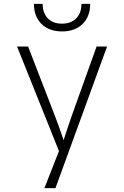

<svg xmlns="http://www.w3.org/2000/svg" viewBox="-20 -970 640 990"><path d="M209 0 284 -191 68 -730H125L263 -373Q276 -340 288.5 -304Q301 -268 308 -247Q315 -268 326.5 -304Q338 -340 350 -373L478 -730H532L266 0ZM300 -808Q233 -808 194 -846.5Q155 -885 155 -950H200Q200 -903 226.5 -875.5Q253 -848 299 -848Q346 -848 373 -875.5Q400 -903 400 -950H445Q445 -885 406 -846.5Q367 -808 300 -808Z"/></svg>

Font: JetBrains Mono NL Thin
Style: Regular
Weight: 100
Monospace: yes
Designer: Philipp Nurullin, Konstantin Bulenkov
Foundry: JetBrains
Version: Version 2.305; ttfautohint (v1.8.4.7-5d5b)